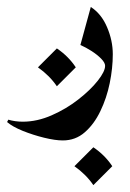

<svg xmlns="http://www.w3.org/2000/svg" viewBox="-76 -229 372 550"><path d="M-55.7 120.6 -52.2 113.8Q-32.7 119.6 -10.7 119.6Q30.3 119.6 72 101.3Q113.8 83 148.4 55.9Q183.1 28.8 204.1 2.2Q225.1 -24.4 225.1 -40.5Q225.1 -49.3 213.9 -60.8Q202.6 -72.3 186.3 -82.8Q169.9 -93.3 154.3 -100.1L184.1 -209Q214.4 -189.5 230.7 -151.1Q247.1 -112.8 247.1 -73.7Q247.1 -33.7 238.3 9.3Q229.5 52.2 211.4 89.6Q193.4 127 166.7 150.1Q140.1 173.3 104 173.3Q82 173.3 50.3 165.5Q18.6 157.7 -11 145.8Q-40.5 133.8 -55.7 120.6ZM191.4 192.9Q224.6 215.3 245.6 247.1L191.4 301.3Q170.9 271 137.2 247.1ZM86.9 -90.3Q120.1 -67.9 141.1 -36.1L86.9 18.1Q66.4 -12.2 32.7 -36.1Z"/></svg>

Font: Lateef SemiBold
Style: Regular
Weight: 600
Designer: SIL International
Foundry: SIL International
Version: Version 4.200